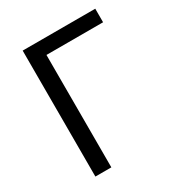

<svg xmlns="http://www.w3.org/2000/svg" viewBox="-174 -851 904 969"><g transform="rotate(-30 278.5 -367.0)"><path d="M100 0V-734H523V-655H193V0Z"/></g></svg>

Font: Chiron Sans HK TT
Style: Regular
Weight: 400
Designer: Ryoko NISHIZUKA 西塚涼子 (kana, bopomofo & ideographs); Paul D. Hunt (Latin, Greek & Cyrillic); Sandoll Communications 산돌커뮤니
Foundry: Adobe
Version: Version 2.022;hotconv 1.0.109;makeotfexe 2.5.65596